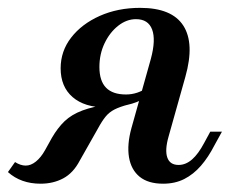

<svg xmlns="http://www.w3.org/2000/svg" viewBox="-69 -447 586 479"><path d="M337.9 11.3Q300.8 11.3 279.4 -6Q258.1 -23.4 252.8 -54.8Q247.6 -86.3 258.9 -127.4L307.3 -300Q320.2 -347.6 310.5 -373.4Q300.8 -399.2 270.2 -399.2Q246.8 -399.2 225.8 -382.7Q204.8 -366.1 191.9 -339.1Q179 -312.1 179 -279.8Q179 -245.2 195.6 -228.2Q212.1 -211.3 245.2 -211.3Q259.7 -211.3 273 -215.7Q286.3 -220.2 295.2 -226.6L290.3 -201.6Q274.2 -191.1 247.6 -185.1Q221 -179 195.2 -179Q141.9 -179 112.1 -204.8Q82.3 -230.6 82.3 -276.6Q82.3 -319.4 108.5 -353.2Q134.7 -387.1 179.8 -407.3Q225 -427.4 280.6 -427.4Q359.7 -427.4 388.3 -383.1Q416.9 -338.7 393.5 -255.6L351.6 -106.5Q341.9 -72.6 348.4 -54Q354.8 -35.5 376.6 -35.5Q394.4 -35.5 410.1 -49.2Q425.8 -62.9 440.3 -90.3L455.6 -118.5H484.7L466.1 -84.7Q450.8 -54.8 432.3 -33.5Q413.7 -12.1 390.7 -0.4Q367.7 11.3 337.9 11.3ZM32.3 11.3Q-16.9 11.3 -49.2 -17.7L-31.5 -42.7Q-17.7 -33.9 -4.8 -33.9Q8.1 -33.9 20.6 -44Q33.1 -54 43.5 -72.6L60.5 -103.2Q75 -128.2 92.3 -144.8Q109.7 -161.3 136.7 -171.4Q163.7 -181.5 204.8 -187.1L251.6 -186.3Q229.8 -180.6 216.5 -173.8Q203.2 -166.9 194.4 -156Q185.5 -145.2 175 -125.8L129.8 -46Q113.7 -15.3 88.7 -2Q63.7 11.3 32.3 11.3Z"/></svg>

Font: Playfair 5pt SemiExpanded Light SemiBold
Style: Italic
Weight: 600
Italic angle: -15.6°
Version: Version 2.001;gftools[0.9.30]